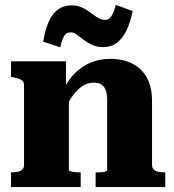

<svg xmlns="http://www.w3.org/2000/svg" viewBox="-20 -763 710 783"><path d="M25 0V-60H26Q41 -60 52.5 -62.5Q64 -65 71 -71.5Q78 -78 78 -90V-415Q78 -426 73.5 -431.5Q69 -437 59 -441Q49 -445 33 -448L25 -450V-513H249V-402H261V-69Q261 -66 268.5 -64Q276 -62 286.5 -61Q297 -60 306 -60H309V0ZM654 0H370V-60H371Q380 -60 391 -60.5Q402 -61 409.5 -63.5Q417 -66 417 -69V-353Q417 -378 411.5 -394Q406 -410 394 -418Q382 -426 362 -426Q338 -426 317 -412.5Q296 -399 277 -373.5Q258 -348 241 -309L239 -399Q259 -438 286.5 -465.5Q314 -493 350.5 -508Q387 -523 430 -523Q482 -523 520 -503.5Q558 -484 579 -446Q600 -408 600 -350V-90Q600 -78 607 -71.5Q614 -65 625.5 -62.5Q637 -60 652 -60H654ZM401 -571Q380 -571 363.5 -577Q347 -583 333.5 -592Q320 -601 309 -610Q298 -619 288 -625Q278 -631 268 -631Q250 -631 241 -615.5Q232 -600 226 -570L156 -593Q164 -640 178 -673Q192 -706 215.5 -723.5Q239 -741 273 -741Q293 -741 308.5 -735Q324 -729 337 -720Q350 -711 361.5 -702.5Q373 -694 384 -688Q395 -682 407 -682Q420 -682 427.5 -689Q435 -696 441 -709.5Q447 -723 452 -743L521 -718Q512 -673 496 -639.5Q480 -606 457 -588.5Q434 -571 401 -571Z"/></svg>

Font: Roboto Serif 36pt
Style: Bold
Weight: 700
Version: Version 1.008